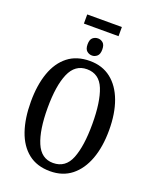

<svg xmlns="http://www.w3.org/2000/svg" viewBox="-179 -1093 968 1203"><g transform="rotate(20 305.5 -491.5)"><path d="M189 -932V-993H420V-932ZM305 -761Q285 -761 270 -774Q255 -787 255 -818Q255 -850 270 -862.5Q285 -875 305 -875Q323 -875 338 -862.5Q353 -850 353 -818Q353 -787 338 -774Q323 -761 305 -761ZM305 10Q217 10 159 -36Q101 -82 72.5 -165Q44 -248 44 -359Q44 -470 73 -552Q102 -634 160 -679.5Q218 -725 306 -725Q389 -725 447 -679.5Q505 -634 535.5 -551.5Q566 -469 566 -358Q566 -247 535.5 -164.5Q505 -82 447 -36Q389 10 305 10ZM305 -45Q388 -45 421 -128Q454 -211 454 -358Q454 -506 421 -588Q388 -670 306 -670Q227 -670 191.5 -588Q156 -506 156 -358Q156 -211 191 -128Q226 -45 305 -45Z"/></g></svg>

Font: Noto Serif ExtraCondensed Medium
Style: Regular
Weight: 500
Width: 2
Designer: Monotype Design Team
Foundry: Monotype Imaging Inc.
Version: Version 2.015